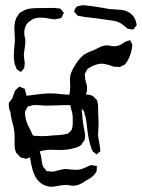

<svg xmlns="http://www.w3.org/2000/svg" viewBox="-20 -567 544 736"><path d="M504 -470Q503 -468 497 -462Q494 -455 490 -454H488L480 -455L470 -457Q467 -458 465 -460.5Q463 -463 461 -464Q459 -466 450.5 -472.5Q442 -479 434 -482Q423 -487 408.5 -488.5Q394 -490 390 -491L339 -498Q333 -499 317 -500.5Q301 -502 289 -505Q284 -505 278 -507Q275 -509 273 -512Q271 -515 269 -517Q264 -522 264 -523Q263 -524 264.5 -525.5Q266 -527 266 -528Q267 -532 269.5 -536Q272 -540 277 -543L296 -547H300Q302 -547 329 -544L368 -538Q375 -537 384.5 -535Q394 -533 405 -532Q413 -531 434.5 -530Q456 -529 470 -522Q482 -516 490.5 -505.5Q499 -495 501 -483Q504 -474 504 -470ZM33 -354Q33 -365 35 -389Q37 -405 37 -413Q37 -428 36 -436L35 -458Q35 -472 38 -485Q39 -488 40 -491.5Q41 -495 42 -498Q42 -498 48 -507Q49 -508 55 -517L65 -523Q79 -532 94.5 -534Q110 -536 125 -536Q140 -536 146 -536Q154 -536 169.5 -536.5Q185 -537 196 -536Q198 -535 203 -535Q208 -535 210 -534Q213 -533 216 -528.5Q219 -524 221 -522Q222 -520 223.5 -519.5Q225 -519 225 -518Q225 -516 222 -513Q221 -511 219 -505.5Q217 -500 214 -498Q213 -497 208 -496.5Q203 -496 201 -495Q193 -493 189 -493Q182 -493 170 -495.5Q158 -498 148 -499Q119 -501 105 -493Q102 -492 99.5 -489.5Q97 -487 95 -486Q87 -481 86 -479Q73 -465 73 -441Q73 -435 74.5 -427.5Q76 -420 77 -415Q78 -404 75.5 -388.5Q73 -373 72 -363Q72 -360 71.5 -356.5Q71 -353 72 -349Q72 -344 73.5 -337Q75 -330 75 -327Q75 -324 73 -306L64 -296Q64 -295 63 -293.5Q62 -292 61 -292Q60 -291 56 -293.5Q52 -296 51 -297L44 -302Q44 -303 41 -310Q35 -322 34 -337Q33 -343 33 -354ZM487 -396V-393Q487 -389 485 -377Q478 -346 465 -328L459 -320L449 -315L439 -310Q433 -310 430 -311H421Q416 -311 408.5 -314Q401 -317 397 -318Q377 -323 371 -323Q360 -323 347.5 -319Q335 -315 326 -309Q324 -308 321 -306.5Q318 -305 315 -302Q314 -301 311 -295Q310 -292 308 -289Q306 -286 305 -283L306 -275Q306 -266 307 -261Q308 -256 310 -250.5Q312 -245 313 -240Q314 -235 313.5 -230.5Q313 -226 314 -221Q314 -218 309 -205Q326 -205 337 -198Q337 -198 345 -190L352 -183L354 -175Q356 -168 356 -155Q356 -135 358 -97Q358 -82 357 -75L356 -52Q356 -42 359 -27.5Q362 -13 363 -3Q363 0 364 5.5Q365 11 364 13Q364 14 361.5 15.5Q359 17 358 18Q351 25 350 25Q349 25 343 19Q342 18 339.5 16.5Q337 15 335 12Q332 8 330 0.5Q328 -7 327 -9Q320 -27 314 -76Q313 -92 309 -113Q303 -138 302 -140L295 -148L293 -152Q293 -145 295 -131Q296 -104 303 -69Q304 -65 305 -59Q306 -53 306 -44Q306 -38 304 -30Q302 -26 299.5 -23.5Q297 -21 296 -19Q293 -13 292 -12Q281 -2 259 2Q239 8 205 8L174 7Q160 7 153 9Q150 9 145 10Q140 11 137 12Q136 13 134.5 13Q133 13 132 14Q137 28 137 30L142 62L145 72L152 80Q156 87 160 89Q162 90 170 90L181 91Q186 91 203 86Q207 85 216 83Q225 81 232 81Q239 81 253 83L273 84Q279 84 289 82Q297 80 306.5 75.5Q316 71 319 70Q321 69 324 67.5Q327 66 329 66L338 67L348 69H351Q352 71 351.5 72.5Q351 74 351 75V81Q351 87 350 90Q343 102 339 105Q333 112 321.5 118.5Q310 125 307 127Q282 145 261 145Q254 145 249 144Q244 143 240 142Q225 142 218 143Q209 144 196.5 146.5Q184 149 176 149Q142 147 121 119Q110 102 104.5 82.5Q99 63 95 36L90 38L80 42Q78 42 69 39Q67 38 63.5 37.5Q60 37 59 36Q57 35 54.5 32Q52 29 51 28Q49 26 47 24Q45 22 43 20Q36 7 36 -13V-41Q36 -60 34 -69Q33 -79 27 -99Q21 -123 20 -136V-139Q16 -144 15 -150Q14 -154 14 -163Q14 -164 13.5 -167Q13 -170 14 -171Q14 -173 15.5 -175Q17 -177 18 -178Q24 -187 26 -189L27 -190Q32 -205 34 -209Q36 -218 39 -221Q39 -221 45 -227Q47 -228 50.5 -231.5Q54 -235 55 -235Q58 -234 60 -233Q62 -232 63 -231Q73 -228 75 -226Q76 -224 76 -221L80 -208Q81 -206 81 -200L92 -201L113 -204Q121 -205 139.5 -207Q158 -209 173 -209Q195 -209 214 -206Q236 -204 246 -204Q247 -210 248 -218Q249 -226 249 -237L248 -264Q249 -284 260 -304Q280 -340 300 -356Q310 -363 323.5 -368.5Q337 -374 342 -376Q347 -378 361.5 -385.5Q376 -393 389 -393Q396 -393 406.5 -391Q417 -389 424 -390Q438 -393 443 -396Q448 -399 454.5 -403.5Q461 -408 466 -409L476 -412L479 -413Q481 -412 481 -408Q482 -406 484 -403Q486 -400 487 -396ZM259 -102Q259 -118 258 -127Q257 -135 253.5 -146.5Q250 -158 249 -164H237Q210 -164 196 -163L154 -162Q148 -162 133.5 -163.5Q119 -165 108 -164Q105 -164 100.5 -162.5Q96 -161 93 -160Q89 -160 87 -159L84 -154Q83 -151 80 -146.5Q77 -142 76 -140V-136Q76 -111 87 -87Q91 -81 106 -48L109 -47Q113 -46 122 -46L137 -45Q152 -45 164 -46Q176 -47 184 -48Q189 -48 203 -49Q217 -50 227 -52Q229 -53 233.5 -53.5Q238 -54 241 -55Q241 -55 247 -61L255 -70Q256 -72 256.5 -76.5Q257 -81 258 -83Q259 -89 259 -102Z"/></svg>

Font: Rubik-Burned
Style: Regular
Weight: 400
Designer: NaN (generative design), Hubert & Fischer (Rubik source font outlines)
Foundry: NaN, Hubert & Fischer
Version: Version 1.000